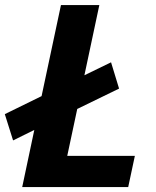

<svg xmlns="http://www.w3.org/2000/svg" viewBox="-22 -758 634 778"><path d="M68 0 117 -231.5 31 -189 -2.5 -295.5 146.5 -368.5 225 -737.5H380.5L320 -453L428 -505.5L460.5 -399L291 -316.5L250.5 -126.5H524.5L497.5 0Z"/></svg>

Font: Epilogue
Style: Bold Italic
Weight: 700
Italic angle: -12°
Designer: Tyler Finck
Foundry: Etcetera Type Co
Version: Version 2.111; ttfautohint (v1.8.3)